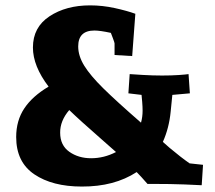

<svg xmlns="http://www.w3.org/2000/svg" viewBox="-20 -682 798 712"><path d="M728 4.9Q714.8 3.9 664.3 2Q613.8 0 543 0H526.9Q501 -29.8 486.8 -43.9Q403.8 10.3 283.2 9.8Q174.3 9.8 107.2 -35.6Q40 -81.1 40 -173.8Q40 -234.9 70.1 -280Q100.1 -325.2 160.2 -360.8Q102.1 -437 102.1 -505.9Q102.1 -581.1 163.6 -621.6Q225.1 -662.1 314 -662.1Q359.9 -662.1 405.5 -652.1Q451.2 -642.1 481.9 -630.9L470.2 -474.1L404.8 -478V-521Q404.8 -523.9 398.9 -539.6Q393.1 -555.2 391.1 -560.1Q351.1 -568.8 330.1 -568.8Q270 -568.8 270 -509.8Q270 -474.6 292.5 -438.2Q314.9 -401.9 363 -354.5Q411.1 -307.1 502.9 -227.1Q508.8 -248 508.8 -272Q508.8 -285.2 507.3 -304.2Q505.9 -323.2 504.9 -330.1L456.1 -335.9L460.9 -407.2Q472.2 -406.2 509.5 -404.1Q546.9 -401.9 581.1 -401.9Q615.2 -401.9 643.1 -403.8Q670.9 -405.8 679.2 -407.2L684.1 -335.9L619.1 -330.1L612.8 -267.1Q606.9 -207 584 -155.8L608.9 -133.8Q651.9 -97.7 683.1 -76.2L732.9 -70.8ZM317.9 -95.2Q365.7 -95.2 410.2 -118.2L356 -166Q273.9 -237.8 236.8 -273.9Q202.6 -233.9 203.1 -189.9Q203.1 -143.1 237.1 -119.1Q271 -95.2 317.9 -95.2Z"/></svg>

Font: Sura
Style: Bold
Weight: 700
Designer: Carolina Giovagnoli
Foundry: Huerta Tipografica
Version: Version 1.002;PS 001.002;hotconv 1.0.70;makeotf.lib2.5.58329